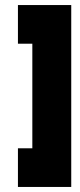

<svg xmlns="http://www.w3.org/2000/svg" viewBox="-20 -740 316 760"><path d="M51 0V-153H108V-567H51V-720H262V0Z"/></svg>

Font: Orbitron Black
Style: Regular
Weight: 900
Designer: Matt McInerney
Foundry: The League of Moveable Type
Version: Version 2.001